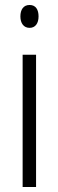

<svg xmlns="http://www.w3.org/2000/svg" viewBox="-20 -752 234 772"><path d="M99 -732C74 -732 62 -713 62 -686C62 -659 75 -640 99 -640C122 -640 135 -658 135 -686C135 -713 124 -732 99 -732ZM125 -532H71V0H125Z"/></svg>

Font: Noto Sans Khmer UI ExtraCondensed Light
Style: Regular
Weight: 300
Width: 2
Designer: Danh Hong and the Monotype Design Team
Foundry: Monotype Imaging Inc.
Version: Version 2.002